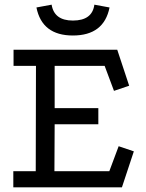

<svg xmlns="http://www.w3.org/2000/svg" viewBox="-20 -802 627 822"><path d="M38 -589H482L533 -435L468 -413L428 -520H214V-339H401V-270H214L213 -69H448L488 -176L553 -154L502 0H37V-69H133L134 -520H38ZM292 -650Q160 -650 136 -770L201 -782Q212 -714 292 -714Q375 -714 384 -782L449 -770Q425 -650 292 -650Z"/></svg>

Font: Podkova VF Beta
Style: Regular
Weight: 400
Designer: Ilya Yudin
Foundry: Cyreal (www.cyreal.org)
Version: Version 2.100